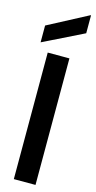

<svg xmlns="http://www.w3.org/2000/svg" viewBox="-144 -989 511 1026"><g transform="rotate(15 111.5 -476.0)"><path d="M51 0V-700H171V0ZM0 -743V-836L220 -952H223V-853Z"/></g></svg>

Font: DM Sans 9pt 36pt SemiBold
Style: Regular
Weight: 600
Version: Version 4.004;gftools[0.9.30]